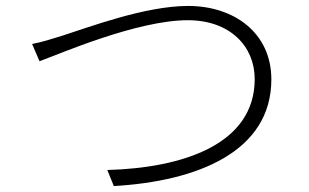

<svg xmlns="http://www.w3.org/2000/svg" viewBox="-20 -655 1040 646"><path d="M88 -507 113 -449C177 -472 440 -587 612 -587C754 -587 837 -499 837 -389C837 -169 595 -90 341 -83L363 -29C643 -45 893 -144 893 -388C893 -544 768 -635 613 -635C468 -635 278 -563 190 -535C151 -523 124 -514 88 -507Z"/></svg>

Font: Source Han Sans SC Light
Style: Regular
Weight: 300
Designer: Ryoko NISHIZUKA (kana & ideographs); Paul D. Hunt (Latin, Greek & Cyrillic); Wenlong ZHANG (bopomofo); Sandoll Communica
Foundry: Adobe Systems Incorporated
Version: Version 1.004;PS 1.004;hotconv 1.0.82;makeotf.lib2.5.63406